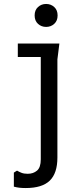

<svg xmlns="http://www.w3.org/2000/svg" viewBox="-20 -730 406 970"><path d="M213 -594Q189 -594 172 -609.5Q155 -625 155 -652Q155 -679 172 -694.5Q189 -710 213 -710Q237 -710 254 -694.5Q271 -679 271 -652Q271 -625 254 -609.5Q237 -594 213 -594ZM66 132Q76 138 88.5 143Q101 148 120 148Q148 148 167 132Q186 116 186 75V-442H70V-510H280L270 -430V66Q270 145 231.5 182.5Q193 220 110 220Q93 220 79 218.5Q65 217 50 213V142Z"/></svg>

Font: AR One Sans
Style: Regular
Weight: 400
Designer: Niteesh Yadav
Foundry: Niteesh Yadav
Version: Version 1.001;gftools[0.9.33]